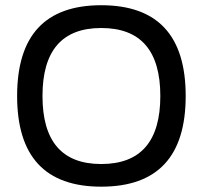

<svg xmlns="http://www.w3.org/2000/svg" viewBox="-20 -699 769 728"><path d="M363.8 8.8Q684.1 8.8 684.1 -335Q684.1 -679.2 363.8 -679.2Q44.9 -679.2 44.9 -335Q44.9 8.8 363.8 8.8ZM363.8 -592.8Q587.9 -592.8 587.9 -335Q587.9 -77.1 363.8 -77.1Q141.1 -77.1 141.1 -335Q141.1 -592.8 363.8 -592.8Z"/></svg>

Font: LT Wave Text
Style: Regular
Weight: 400
Designer: Daniel Lyons
Version: Version 2.5 (Glyphs App)